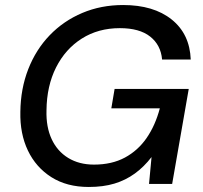

<svg xmlns="http://www.w3.org/2000/svg" viewBox="-20 -732 807 764"><path d="M333 12Q246 12 184.5 -27Q123 -66 91 -133Q59 -200 61 -287Q62 -379 92.5 -457Q123 -535 178 -592Q233 -649 307.5 -680.5Q382 -712 470 -712Q591 -712 663 -654.5Q735 -597 739 -495H625Q620 -553 577.5 -586.5Q535 -620 457 -620Q371 -620 305.5 -578.5Q240 -537 203 -463.5Q166 -390 165 -293Q163 -227 185.5 -178.5Q208 -130 251.5 -103.5Q295 -77 354 -77Q425 -77 477 -105Q529 -133 563.5 -183Q598 -233 616 -301H423L436 -378H731L665 0H573L583 -107Q553 -68 516.5 -41.5Q480 -15 435.5 -1.5Q391 12 333 12Z"/></svg>

Font: DM Sans 20pt Medium
Style: Italic
Weight: 500
Italic angle: -10°
Version: Version 4.004;gftools[0.9.30]